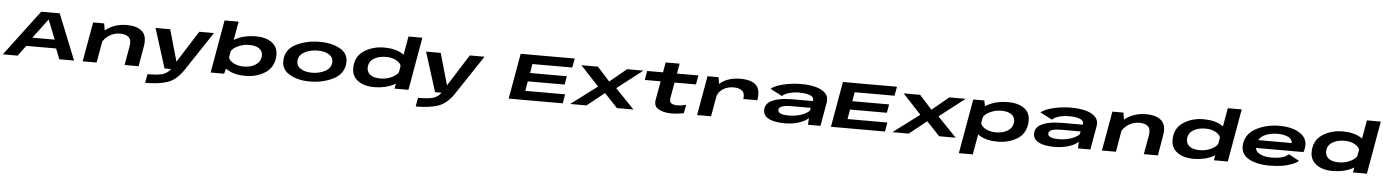

<svg xmlns="http://www.w3.org/2000/svg" viewBox="-30 -1693 20449 2838"><g transform="rotate(5 10194.0 -274.5)"><path d="M-3 0H216L332 -155H774.5L834.5 0H1054L782 -677H507ZM410 -283.5 626.5 -572H627.5L741.5 -283.5Z M1181.5 0H1389L1469.5 -462.5L1449.5 -586H1285.5ZM1803.5 0H2011.5L2063 -297.5Q2090.5 -453 2014.2 -522.2Q1938 -591.5 1786 -591.5Q1603 -591.5 1474.2 -489.2Q1345.5 -387 1332 -314L1420 -246Q1436 -336 1517.2 -396.2Q1598.5 -456.5 1695.5 -456.5Q1786.5 -456.5 1828.2 -415.2Q1870 -374 1853 -282Z M2396.5 0H2690L3079 -585.5H2860.5L2564 -116.5H2563L2429 -585.5H2211.5ZM2129.5 236Q2336.5 236 2462.8 192Q2589 148 2690 0L2493.5 -0.5Q2446 65.5 2371.5 85.8Q2297 106 2152.5 105.5Z M3080.5 0H3281L3306.5 -101L3426.5 -785H3218.5ZM3596 4.5Q3755.5 4.5 3881 -71.8Q4006.5 -148 4024.5 -302Q4040 -443 3949.8 -517.2Q3859.5 -591.5 3700 -591.5Q3535.5 -591.5 3409.8 -527.2Q3284 -463 3277 -423.5L3345 -325.5Q3352.5 -371 3435.2 -413.5Q3518 -456 3614 -456Q3718 -456 3770 -412.8Q3822 -369.5 3812 -296.5Q3802 -219.5 3731.5 -175Q3661 -130.5 3557.5 -130.5Q3460.5 -130.5 3393.2 -173.5Q3326 -216.5 3333.5 -262L3231 -163Q3223.5 -123.5 3327.5 -59.5Q3431.5 4.5 3596 4.5Z M4552.5 4.5Q4737.5 4.5 4891.2 -69.5Q5045 -143.5 5064.5 -297Q5082.5 -445.5 4959 -519Q4835.5 -592.5 4650 -592.5Q4464 -592.5 4310 -521.2Q4156 -450 4137 -297Q4119 -148.5 4242.8 -72Q4366.5 4.5 4552.5 4.5ZM4571.5 -127.5Q4465.5 -127.5 4400.8 -171Q4336 -214.5 4344.5 -295Q4354 -374.5 4439.2 -417.8Q4524.5 -461 4630 -461Q4736.5 -461 4801.2 -418.2Q4866 -375.5 4857.5 -295Q4848 -215.5 4762.8 -171.5Q4677.5 -127.5 4571.5 -127.5Z M5809 0H6015.5L6153.5 -785H5947L5827 -101ZM5505.5 4.5Q5671 4.5 5794.2 -59.5Q5917.5 -123.5 5925 -163L5856.5 -262Q5848 -216.5 5766.5 -173.5Q5685 -130.5 5587.5 -130.5Q5486.5 -130.5 5435.2 -170.8Q5384 -211 5386.5 -279.5Q5390.5 -364.5 5462.8 -410.2Q5535 -456 5645 -456Q5742.5 -456 5808.8 -413.5Q5875 -371 5868 -325.5L5970 -423.5Q5977.5 -463 5874 -527.2Q5770.5 -591.5 5605.5 -591.5Q5433 -591.5 5303.5 -504.8Q5174 -418 5174 -245.5Q5174 -129.5 5265 -62.5Q5356 4.5 5505.5 4.5Z M6410.5 0H6704L7093 -585.5H6874.5L6578 -116.5H6577L6443 -585.5H6225.5ZM6143.5 236Q6350.5 236 6476.8 192Q6603 148 6704 0L6507.5 -0.5Q6460 65.5 6385.5 85.8Q6311 106 6166.5 105.5Z M7502.5 0H8304.5L8328 -135.5H7737L7762 -278.5H8308L8330.5 -404.5H7784.5L7808 -539.5H8399L8423.5 -675H7621.5Z M8414.5 0H8656.5L8914.5 -205.5L9108.5 0H9353.5L9072.5 -292.5L9451 -585.5H9208.5L8960 -381L8775.5 -585.5H8530.5L8803.5 -292.5Z M9911.5 8.5Q10010 8.5 10101.5 -11.5L10124 -139Q10057 -118 9997 -118Q9935.5 -118 9904.2 -138.8Q9873 -159.5 9884 -222L9925 -450H10242L10266.5 -585.5H9948.5L9974.5 -734.5H9767.5L9741.5 -585.5H9506L9482.5 -450H9718L9668.5 -172Q9651.5 -74.5 9726.8 -33Q9802 8.5 9911.5 8.5Z M10958 -296H11166Q11193.5 -455 11122.2 -522.8Q11051 -590.5 10892.5 -590.5Q10722 -590.5 10611 -510.8Q10500 -431 10487 -354L10554 -285.5Q10567.5 -357 10635.8 -406Q10704 -455 10801.5 -455Q10884.5 -455 10928.5 -417.5Q10972.5 -380 10958 -296ZM10298.5 0H10505.5L10586 -455.5L10566 -585.5H10401.5Z M11600.5 8Q11664 8 11719.5 -1.5Q11775 -11 11820.2 -26.8Q11865.5 -42.5 11898 -61.5Q11930.5 -80.5 11948 -100.5L11944 0H12128.5L12190.5 -351Q12205 -428 12160.5 -481.5Q12116 -535 12021 -563.2Q11926 -591.5 11787 -591.5Q11720 -591.5 11653 -583Q11586 -574.5 11525.5 -560Q11465 -545.5 11418.5 -525.2Q11372 -505 11346 -481L11524.5 -389.5Q11542.5 -411.5 11580.8 -428Q11619 -444.5 11669 -453.8Q11719 -463 11773.5 -463Q11843.5 -463 11892.5 -452Q11941.5 -441 11965.8 -420.2Q11990 -399.5 11987 -371L11984 -355.5H11681.5Q11632 -355.5 11576 -351Q11520 -346.5 11467.5 -334.2Q11415 -322 11372.2 -300.5Q11329.5 -279 11304.5 -245Q11279.5 -211 11279 -163Q11278.5 -105 11316.5 -67.2Q11354.5 -29.5 11426.5 -10.8Q11498.5 8 11600.5 8ZM11652.5 -111.5Q11600.5 -111.5 11563.8 -118.2Q11527 -125 11507.8 -140Q11488.5 -155 11488.5 -180Q11488 -201 11502.5 -215.2Q11517 -229.5 11542.8 -237.5Q11568.5 -245.5 11602.8 -249.2Q11637 -253 11676.5 -253H11961.5L11954.5 -212.5Q11930.5 -185 11884.8 -162Q11839 -139 11779 -125.2Q11719 -111.5 11652.5 -111.5Z M12284 0H13086L13109.5 -135.5H12518.5L12543.5 -278.5H13089.5L13112 -404.5H12566L12589.5 -539.5H13180.5L13205 -675H12403Z M13196 0H13438L13696 -205.5L13890 0H14135L13854 -292.5L14232.5 -585.5H13990L13741.5 -381L13557 -585.5H13312L13585 -292.5Z M14201.5 223.5H14408.5L14531.5 -472.5L14508.5 -585.5H14344.5ZM14756.5 4.5Q14915.5 4.5 15039.8 -68.5Q15164 -141.5 15184.5 -294.5Q15204 -447 15112 -519.2Q15020 -591.5 14860.5 -591.5Q14696 -591.5 14570 -527.2Q14444 -463 14437.5 -423.5L14506 -325.5Q14513 -371 14595.8 -413.5Q14678.5 -456 14775 -456Q14879 -456 14930.8 -412.8Q14982.5 -369.5 14973 -293Q14962.5 -216 14892 -173.2Q14821.5 -130.5 14717.5 -130.5Q14621 -130.5 14553.5 -173.5Q14486 -216.5 14494 -262L14392 -163Q14383.5 -123.5 14487.8 -59.5Q14592 4.5 14756.5 4.5Z M15605.5 8Q15669 8 15724.5 -1.5Q15780 -11 15825.2 -26.8Q15870.5 -42.5 15903 -61.5Q15935.5 -80.5 15953 -100.5L15949 0H16133.5L16195.5 -351Q16210 -428 16165.5 -481.5Q16121 -535 16026 -563.2Q15931 -591.5 15792 -591.5Q15725 -591.5 15658 -583Q15591 -574.5 15530.5 -560Q15470 -545.5 15423.5 -525.2Q15377 -505 15351 -481L15529.5 -389.5Q15547.5 -411.5 15585.8 -428Q15624 -444.5 15674 -453.8Q15724 -463 15778.5 -463Q15848.5 -463 15897.5 -452Q15946.5 -441 15970.8 -420.2Q15995 -399.5 15992 -371L15989 -355.5H15686.5Q15637 -355.5 15581 -351Q15525 -346.5 15472.5 -334.2Q15420 -322 15377.2 -300.5Q15334.5 -279 15309.5 -245Q15284.5 -211 15284 -163Q15283.5 -105 15321.5 -67.2Q15359.5 -29.5 15431.5 -10.8Q15503.5 8 15605.5 8ZM15657.5 -111.5Q15605.5 -111.5 15568.8 -118.2Q15532 -125 15512.8 -140Q15493.5 -155 15493.5 -180Q15493 -201 15507.5 -215.2Q15522 -229.5 15547.8 -237.5Q15573.5 -245.5 15607.8 -249.2Q15642 -253 15681.5 -253H15966.5L15959.5 -212.5Q15935.5 -185 15889.8 -162Q15844 -139 15784 -125.2Q15724 -111.5 15657.5 -111.5Z M16305 0H16512.5L16593 -462.5L16573 -586H16409ZM16927 0H17135L17186.5 -297.5Q17214 -453 17137.8 -522.2Q17061.5 -591.5 16909.5 -591.5Q16726.5 -591.5 16597.8 -489.2Q16469 -387 16455.5 -314L16543.5 -246Q16559.5 -336 16640.8 -396.2Q16722 -456.5 16819 -456.5Q16910 -456.5 16951.8 -415.2Q16993.5 -374 16976.5 -282Z M17966 0H18172.5L18310.5 -785H18104L17984 -101ZM17662.5 4.5Q17828 4.5 17951.2 -59.5Q18074.5 -123.5 18082 -163L18013.5 -262Q18005 -216.5 17923.5 -173.5Q17842 -130.5 17744.5 -130.5Q17643.5 -130.5 17592.2 -170.8Q17541 -211 17543.5 -279.5Q17547.5 -364.5 17619.8 -410.2Q17692 -456 17802 -456Q17899.5 -456 17965.8 -413.5Q18032 -371 18025 -325.5L18127 -423.5Q18134.5 -463 18031 -527.2Q17927.5 -591.5 17762.5 -591.5Q17590 -591.5 17460.5 -504.8Q17331 -418 17331 -245.5Q17331 -129.5 17422 -62.5Q17513 4.5 17662.5 4.5Z M18788.5 6.5 18810 -114.5Q18691 -114.5 18624 -157.5Q18556 -199.5 18571.5 -290Q18586.5 -383 18670.5 -428Q18755 -472 18866 -472Q18980 -472 19043 -434Q19088 -404.5 19090.5 -354.5H18563.5L18543 -236.5H19274.5Q19285 -260.5 19290 -292Q19315 -434 19199 -513.5Q19083.5 -592 18887 -592Q18700.5 -592 18550.5 -515.5Q18401.5 -439.5 18376 -291Q18351 -140 18471.5 -66.5Q18592 6.5 18788.5 6.5ZM18810 -114.5 18788.5 6.5Q18902.5 6.5 18980 -7Q19055.5 -19.5 19125 -47Q19193 -73 19220 -101.5L19064.5 -186Q19039.5 -164.5 19009 -148.5Q18976.5 -133.5 18929 -124Q18879.5 -114.5 18810 -114.5Z M20030 0H20236.5L20374.5 -785H20168L20048 -101ZM19726.5 4.5Q19892 4.5 20015.2 -59.5Q20138.5 -123.5 20146 -163L20077.5 -262Q20069 -216.5 19987.5 -173.5Q19906 -130.5 19808.5 -130.5Q19707.5 -130.5 19656.2 -170.8Q19605 -211 19607.5 -279.5Q19611.5 -364.5 19683.8 -410.2Q19756 -456 19866 -456Q19963.5 -456 20029.8 -413.5Q20096 -371 20089 -325.5L20191 -423.5Q20198.5 -463 20095 -527.2Q19991.5 -591.5 19826.5 -591.5Q19654 -591.5 19524.5 -504.8Q19395 -418 19395 -245.5Q19395 -129.5 19486 -62.5Q19577 4.5 19726.5 4.5Z"/></g></svg>

Font: Anybody ExtraExpanded
Style: Bold Italic
Weight: 700
Width: 8
Italic angle: -10°
Version: Version 1.113;gftools[0.9.25]